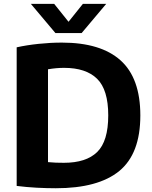

<svg xmlns="http://www.w3.org/2000/svg" viewBox="-20 -969 790 996"><path d="M269.5 7.5Q223 7.5 170.5 4.8Q118 2 66.5 -4.5V-723.5Q118 -735 180 -741.5Q242 -748 301 -748Q502.5 -748 605.2 -656Q708 -564 708 -370Q708 -171.5 598.8 -82Q489.5 7.5 269.5 7.5ZM311.5 -124.5Q427 -124.5 484.2 -180.5Q541.5 -236.5 541.5 -370.5Q541.5 -503.5 483.8 -560.2Q426 -617 312.5 -617Q272 -617 229 -609.5V-128Q249.5 -126 269.5 -125.2Q289.5 -124.5 311.5 -124.5ZM267.5 -797.5 140 -949H261L335.5 -856L410 -949H531L403.5 -797.5Z"/></svg>

Font: Encode Sans
Style: Bold
Weight: 700
Designer: Multiple Designers
Foundry: Impallari Type
Version: Version 3.002; ttfautohint (v1.8.3) -l 8 -r 50 -G 200 -x 14 